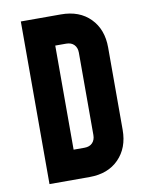

<svg xmlns="http://www.w3.org/2000/svg" viewBox="-84 -811 670 872"><g transform="rotate(-10 250.5 -375.0)"><path d="M73 0V-750H258Q343 -750 393 -699.2Q443 -648.5 443 -565V-185Q443 -102 393 -51Q343 0 258 0ZM208 -135H258Q282 -135 295 -148.8Q308 -162.5 308 -185V-565Q308 -587.5 295 -601.2Q282 -615 258 -615H208Z"/></g></svg>

Font: Mohave Light
Style: Bold
Weight: 700
Version: Version 2.003